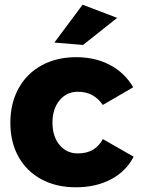

<svg xmlns="http://www.w3.org/2000/svg" viewBox="-20 -790 602 816"><path d="M311 -400Q263 -400 233 -363.5Q203 -327 203 -269Q203 -210 233 -174Q263 -138 311 -138Q385 -138 417 -199L548 -124Q516 -62 452 -28Q388 6 302 6Q219 6 156 -28Q93 -62 58.5 -124Q24 -186 24 -268Q24 -351 59 -414.5Q94 -478 157.5 -512.5Q221 -547 304 -547Q385 -547 448 -513.5Q511 -480 546 -419L417 -344Q379 -400 311 -400ZM331 -770 478 -714 333 -599 211 -609Z"/></svg>

Font: Montserrat V1
Style: Bold
Weight: 700
Designer: Julieta Ulanovsky
Foundry: Julieta Ulanovsky
Version: Version 6.001